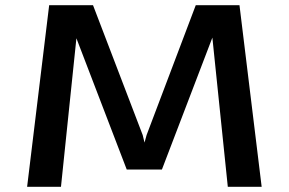

<svg xmlns="http://www.w3.org/2000/svg" viewBox="-20 -720 1115 740"><path d="M84.5 0 169.5 -700H338.5L530 -199.5L537 -170.5L545 -199.5L734.5 -700H903L988.5 0H858L798.5 -575L604 -66.5H468.5L274.5 -572.5L215 0Z"/></svg>

Font: Trispace SemiExpanded Medium
Style: Regular
Weight: 500
Width: 6
Designer: Tyler Finck
Foundry: Etcetera Type Company
Version: Version 1.210; ttfautohint (v1.8.3)